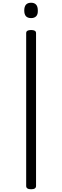

<svg xmlns="http://www.w3.org/2000/svg" viewBox="-20 -1367 454 1401"><path d="M207 14Q189 14 180 8Q171 2 171 -10V-1125Q171 -1137 180 -1142.5Q189 -1148 207 -1148Q225 -1148 234 -1142.5Q243 -1137 243 -1125V-10Q243 2 234 8Q225 14 207 14ZM207 -1235Q182 -1235 169.5 -1248.5Q157 -1262 157 -1290Q157 -1319 169.5 -1333Q182 -1347 207 -1347Q231 -1347 243.5 -1333Q256 -1319 256 -1290Q257 -1262 244 -1248.5Q231 -1235 207 -1235Z"/></svg>

Font: Playwrite CL Light
Style: Regular
Weight: 300
Designer: Veronika Burian, José Scaglione
Foundry: TypeTogether
Version: Version 1.002